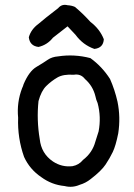

<svg xmlns="http://www.w3.org/2000/svg" viewBox="-20 -734 540 773"><path d="M214 -701Q229 -719 252 -713Q269 -712 282 -706Q314 -679 344 -646Q382 -617 398 -576Q396 -541 360 -537Q314 -553 284 -594L252 -628L193 -582Q170 -553 135 -545Q100 -549 96 -584Q105 -616 135 -638Q159 -659 214 -701ZM214 -507Q279 -517 344 -500Q391 -466 423 -416Q442 -373 453 -325Q466 -262 456 -197Q446 -147 434 -122Q422 -97 405 -71.5Q388 -46 345 -13Q325 3 301 10Q271 23 240 15Q188 10 146 -21Q100 -52 77 -102Q50 -178 53 -260Q47 -322 69 -379Q73 -387 75 -395Q97 -447 126.5 -464.5Q156 -482 172.5 -493.5Q189 -505 214 -507ZM322 -416Q305 -438 277 -433Q235 -436 211 -422Q187 -408 166.5 -388Q146 -368 135 -327Q127 -251 140 -174Q146 -116 193 -84Q229 -60 272 -65Q298 -70 314 -90Q352 -119 364 -164Q371 -185 377 -205Q388 -263 373 -319Q367 -332 364 -347Q354 -388 322 -416Z"/></svg>

Font: Kosefont JP
Style: Regular
Weight: 400
Designer: Nozomi Seto 瀬戸のぞみ
Version: Version 3.00;June 19, 2020